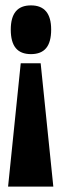

<svg xmlns="http://www.w3.org/2000/svg" viewBox="-20 -560 228 713"><path d="M57 -325H131L178 133H10ZM95 -540Q170 -540 170 -450Q170 -404 151.5 -381.5Q133 -359 95 -359Q57 -359 38.5 -381.5Q20 -404 20 -450Q20 -495 38.5 -517.5Q57 -540 95 -540Z"/></svg>

Font: Bricolage Grotesque 96pt ExtraBold Condensed
Style: Regular
Weight: 800
Width: 3
Version: Version 1.001;gftools[0.9.33.dev8+g029e19f]